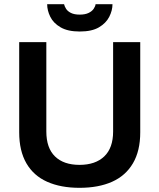

<svg xmlns="http://www.w3.org/2000/svg" viewBox="-20 -888 764 920"><path d="M361 12Q271 12 206 -17Q141 -46 106.5 -105.5Q72 -165 72 -254V-686H202V-258Q202 -179 243.5 -138.5Q285 -98 361 -98Q437 -98 479.5 -138.5Q522 -179 522 -258V-686H652V-254Q652 -165 617 -105.5Q582 -46 517 -17Q452 12 361 12ZM362 -737Q305 -737 270.5 -757Q236 -777 221 -807.5Q206 -838 206 -868H287Q289 -858 296.5 -846Q304 -834 320 -826Q336 -818 362 -818Q388 -818 404.5 -826Q421 -834 429 -846Q437 -858 438 -868H519Q519 -838 503.5 -807.5Q488 -777 454 -757Q420 -737 362 -737Z"/></svg>

Font: Archivo Variable SemiBold
Style: Regular
Weight: 600
Designer: Hector Gatti
Foundry: Omnibus-Type
Version: Version 2.001